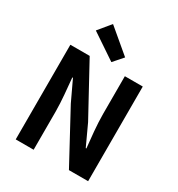

<svg xmlns="http://www.w3.org/2000/svg" viewBox="-229 -1153 1206 1300"><g transform="rotate(30 374.5 -503.0)"><path d="M390 -777 455 -851 271 -1006 192 -910ZM91 0H231V-297C231 -382 220 -475 213 -555H218L293 -396L507 0H657V-740H517V-445C517 -361 528 -263 536 -186H531L457 -346L242 -740H91Z"/></g></svg>

Font: Spoqa Han Sans Neo Bold
Style: Bold
Weight: 700
Designer: [Spoqa Han Sans Neo] Dong-huui Kim  Younghwa Kang  Yujin Lee  [Noto Sans] Ryoko NISHIZUKA  (kana & ideographs); Paul D. 
Foundry: Spoqa (http://www.spoqa-han-sans.com)
Version: Version 1.000